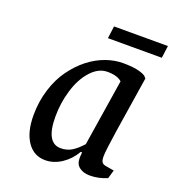

<svg xmlns="http://www.w3.org/2000/svg" viewBox="-126 -763 789 873"><g transform="rotate(20 269.0 -326.5)"><path d="M499.5 -49.8 487.8 -8.8Q446.8 8.8 404.8 8.8Q373.5 8.8 354 -5.9Q334.5 -20.5 334.5 -48.8V-55.7L336.4 -78.1H329.6Q307.1 -38.1 269.3 -12.7Q231.4 12.7 189.9 12.7Q134.8 12.7 102.8 -33.9Q70.8 -80.6 70.8 -162.1Q70.8 -228 89.4 -287.4Q107.9 -346.7 139.6 -390.1Q203.1 -477.1 291 -508.8Q333 -523.4 372.6 -523.4Q449.2 -523.4 481.9 -502.9L491.7 -492.2L449.7 -223.6Q434.1 -120.1 434.1 -95.7Q434.1 -75.7 439.5 -67.4Q444.8 -59.1 459.5 -56.6ZM390.1 -441.4Q368.2 -461.9 319.8 -461.9Q276.4 -461.9 239.7 -420.9Q203.1 -379.9 184.6 -315.9Q166.5 -255.4 166.5 -189.5Q166.5 -62.5 237.8 -62.5Q267.1 -62.5 290 -76.2Q313 -89.8 339.4 -119.1ZM276.9 -666H537.6L529.8 -606.4H269Z"/></g></svg>

Font: Neuton
Style: Italic
Weight: 400
Italic angle: -9°
Designer: Brian M Zick
Version: Version 1.32